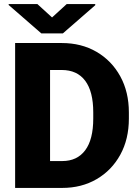

<svg xmlns="http://www.w3.org/2000/svg" viewBox="-20 -922 687 942"><path d="M285.2 0H54.2V-710.9H282.7Q379.4 -710.9 453.6 -667.7Q527.8 -624.5 570.1 -547.6Q612.3 -470.7 612.3 -370.1V-340.3Q612.3 -239.7 570.3 -163.1Q528.3 -86.4 454.3 -43.2Q380.4 0 285.2 0ZM282.7 -578.6H225.6V-131.8H285.2Q358.4 -131.8 397.9 -184.6Q437.5 -237.3 437.5 -340.3V-371.1Q437.5 -473.1 397.9 -525.9Q358.4 -578.6 282.7 -578.6ZM163.6 -901.9 235.4 -836.4 307.1 -901.9H447.3V-896.5L288.6 -758.3H182.6L22.5 -897.5V-901.9Z"/></svg>

Font: Vazirmatn RD UI Black
Style: Regular
Weight: 900
Designer: Saber Rastikerdar
Foundry: Saber Rastikerdar
Version: Version 33.003